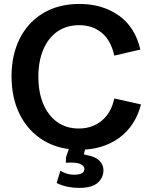

<svg xmlns="http://www.w3.org/2000/svg" viewBox="-20 -735 752 958"><path d="M377.4 12.2Q274.4 12.2 198 -33.7Q121.6 -79.6 79.6 -162.1Q37.6 -244.6 37.6 -354Q37.6 -460.9 78.4 -542.2Q119.1 -623.5 195.3 -669.4Q271.5 -715.3 376.5 -715.3Q490.7 -715.3 572.5 -657.7Q654.3 -600.1 680.2 -487.8L550.3 -457.5Q533.2 -534.2 487.1 -571.8Q440.9 -609.4 375.5 -609.4Q311 -609.4 265.4 -576.9Q219.7 -544.4 195.6 -486.6Q171.4 -428.7 171.4 -352.1Q171.4 -274.4 196 -216.1Q220.7 -157.7 265.9 -125.7Q311 -93.8 373 -93.8Q440.4 -93.8 487.8 -133.1Q535.2 -172.4 550.3 -243.7L683.6 -213.9Q654.8 -104.5 573.2 -46.1Q491.7 12.2 377.4 12.2ZM373.5 202.6Q348.6 202.6 319.6 197.3Q290.5 191.9 262.7 178.2L281.2 117.2Q294.4 125 311.8 130.9Q329.1 136.7 352.1 136.7Q373 136.7 387 130.1Q400.9 123.5 400.9 108.9Q400.9 90.3 377.7 82Q354.5 73.7 308.6 77.1L309.1 50.8L333 -20.5H408.7L409.2 -9.8L395 49.8L373 32.7Q440.9 39.1 468.5 60.5Q496.1 82 496.1 115.2Q496.1 150.4 468 176.5Q439.9 202.6 373.5 202.6Z"/></svg>

Font: Schibsted Grotesk SemiBold
Style: Regular
Weight: 600
Designer: Bakken & Baeck AS, Henrik Kongsvoll
Foundry: Schibsted ASA
Version: Version 1.100;gftools[0.9.25]